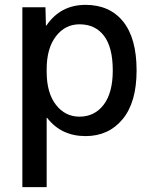

<svg xmlns="http://www.w3.org/2000/svg" viewBox="-20 -550 624 790"><path d="M171 -445Q229 -530 332 -530Q431 -530 486.5 -461.5Q542 -393 542 -260Q542 -129 484.5 -59.5Q427 10 332 10Q232 10 174 -65H172V220H72V-520H167L169 -445ZM444 -260Q444 -355 408 -402.5Q372 -450 307 -450Q248 -450 210 -400.5Q172 -351 172 -265V-255Q172 -168 210 -119Q248 -70 307 -70Q369 -70 406.5 -119Q444 -168 444 -260Z"/></svg>

Font: M PLUS 1p Medium
Style: Regular
Weight: 500
Version: Version 1.062